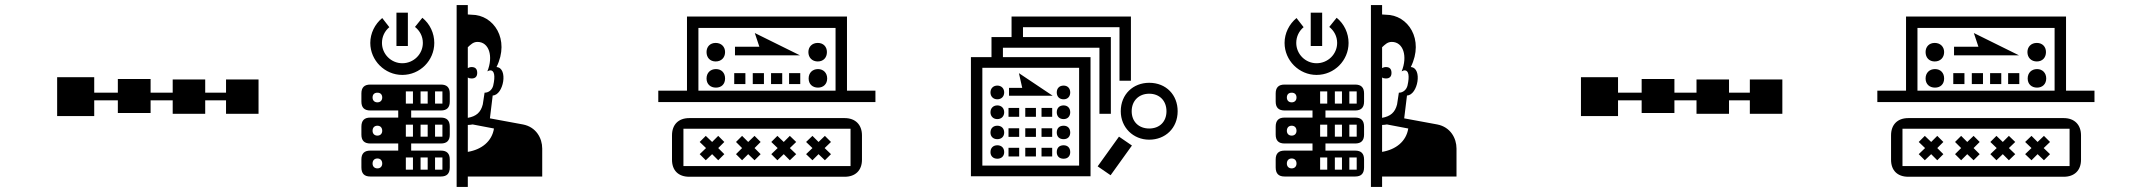

<svg xmlns="http://www.w3.org/2000/svg" viewBox="-20 -680 8440 756"><path d="M444 -369V-315H351V-376H205V-223H351V-285H444V-235H573V-285H660V-232H788V-285H870V-232H998V-367H870V-315H788V-367H660V-315H573V-369Z M1447 -296C1447 -308 1454 -315 1466 -315C1478 -315 1485 -308 1485 -296C1485 -285 1478 -277 1466 -277C1454 -277 1447 -285 1447 -296ZM1447 -165C1447 -177 1454 -185 1466 -185C1478 -185 1485 -177 1485 -165C1485 -154 1478 -146 1466 -146C1454 -146 1447 -154 1447 -165ZM1447 -36C1447 -48 1454 -56 1466 -56C1478 -56 1485 -48 1485 -36C1485 -25 1478 -17 1466 -17C1454 -17 1447 -25 1447 -36ZM1606 -320V-272H1578V-320ZM1606 -189V-142H1578V-189ZM1606 -60V-12H1578V-60ZM1664 -320V-272H1636V-320ZM1664 -189V-142H1636V-189ZM1664 -60V-12H1636V-60ZM1722 -320V-272H1693V-320ZM1722 -189V-142H1693V-189ZM1722 -60V-12H1693V-60ZM1822 -188C1829 -188 1835 -189 1841 -190L1925 -174C1917 -123 1876 -91 1822 -82ZM1837 -371C1852 -371 1859 -379 1859 -393C1859 -408 1852 -416 1837 -416C1831 -416 1826 -414 1822 -412V-494C1833 -504 1843 -515 1860 -515C1906 -515 1923 -458 1899 -399C1904 -402 1908 -403 1911 -403C1926 -403 1931 -382 1922 -343C1918 -327 1905 -315 1888 -315L1881 -269C1873 -237 1855 -222 1822 -216V-375C1826 -372 1831 -371 1837 -371ZM1403 -280C1403 -257 1414 -245 1438 -245H1548V-217H1438C1414 -217 1403 -205 1403 -181V-150C1403 -127 1414 -115 1438 -115H1548V-87H1438C1414 -87 1403 -75 1403 -52V-21C1403 3 1414 15 1438 15H1716C1740 15 1751 3 1751 -21V-52C1751 -75 1740 -87 1716 -87H1599V-115H1716C1740 -115 1751 -127 1751 -150V-181C1751 -205 1740 -217 1716 -217H1599V-245H1716C1740 -245 1751 -257 1751 -280V-312C1751 -335 1740 -347 1716 -347H1438C1414 -347 1403 -335 1403 -312ZM1485 -609C1456 -585 1438 -549 1438 -511C1438 -442 1495 -385 1564 -385C1634 -385 1690 -442 1690 -511C1690 -549 1673 -586 1643 -610L1614 -574C1633 -559 1645 -537 1645 -511C1645 -467 1609 -431 1564 -431C1520 -431 1484 -467 1484 -511C1484 -536 1495 -558 1513 -573ZM1909 -214 1920 -304C1963 -305 1982 -413 1935 -416C1989 -525 1924 -622 1837 -622L1822 -623V-660H1778V56H1822V15H2115V-95C2115 -136 2091 -180 2039 -190ZM1541 -499H1586V-630H1541Z M2671 -173H3329V-26H2671ZM3270 -570V-323H2730V-570ZM2759 -145 2735 -121 2760 -97 2735 -73 2759 -49 2784 -73 2808 -49 2832 -73 2808 -97 2832 -121 2808 -145 2784 -121ZM2902 -145 2878 -121 2902 -97 2878 -73 2902 -49 2926 -73 2951 -49 2975 -73 2951 -97 2975 -121 2951 -145 2926 -121ZM3306 16C3348 16 3374 -9 3374 -51V-147C3374 -189 3348 -215 3306 -215H2694C2651 -215 2626 -189 2626 -147V-51C2626 -9 2651 16 2694 16ZM3041 -145 3017 -121 3042 -97 3017 -73 3041 -49 3066 -73 3090 -49 3115 -73 3090 -97 3115 -121 3090 -145 3066 -121ZM3179 -145 3154 -121 3179 -97 3154 -73 3179 -49 3203 -73 3228 -49 3252 -73 3227 -97 3252 -121 3228 -145 3203 -121ZM2762 -475C2762 -453 2776 -438 2798 -438C2820 -438 2835 -453 2835 -475C2835 -496 2820 -511 2798 -511C2776 -511 2762 -496 2762 -475ZM2762 -371C2762 -349 2777 -335 2799 -335C2821 -335 2835 -349 2835 -371C2835 -393 2821 -408 2799 -408C2777 -408 2762 -393 2762 -371ZM2915 -392H2871V-349H2915ZM2988 -392H2944V-349H2988ZM3315 -615H2685V-323H2572V-278H3427V-323H3315ZM2874 -496V-462H3130L2952 -550L2970 -496ZM3060 -392H3016V-349H3060ZM3131 -392H3087V-349H3131ZM3163 -475C3163 -453 3178 -438 3200 -438C3222 -438 3236 -453 3236 -475C3236 -496 3222 -511 3200 -511C3178 -511 3163 -496 3163 -475ZM3164 -371C3164 -349 3179 -335 3201 -335C3222 -335 3237 -349 3237 -371C3237 -393 3222 -408 3201 -408C3179 -408 3164 -393 3164 -371Z M4229 -413V-28H3848V-413ZM4505 -311C4546 -311 4573 -283 4573 -242C4573 -201 4546 -174 4505 -174C4464 -174 4436 -201 4436 -242C4436 -283 4464 -311 4505 -311ZM3880 -81C3880 -65 3891 -55 3907 -55C3923 -55 3934 -65 3934 -81C3934 -98 3923 -108 3907 -108C3891 -108 3880 -98 3880 -81ZM3880 -316C3880 -300 3891 -289 3907 -289C3923 -289 3934 -300 3934 -316C3934 -332 3923 -343 3907 -343C3891 -343 3880 -332 3880 -316ZM3880 -238C3880 -222 3891 -211 3907 -211C3923 -211 3934 -222 3934 -238C3934 -254 3923 -265 3907 -265C3891 -265 3880 -254 3880 -238ZM3880 -158C3880 -142 3891 -132 3907 -132C3923 -132 3934 -142 3934 -158C3934 -175 3923 -185 3907 -185C3891 -185 3880 -175 3880 -158ZM3993 -220V-255H3951V-220ZM3993 -141V-175H3951V-141ZM3993 -64V-98H3951V-64ZM4059 -220V-255H4017V-220ZM4059 -141V-175H4017V-141ZM4059 -64V-98H4017V-64ZM3953 -334V-303H4125L3992 -392L4005 -334ZM4123 -220V-255H4081V-220ZM4123 -141V-175H4081V-141ZM4123 -64V-98H4081V-64ZM4274 -455H3929V-492H4309V-232H4354V-534H4008V-573H4388V-362H4433V-615H3963V-534H3884V-455H3803V14H4274ZM4141 -316C4141 -300 4151 -289 4168 -289C4184 -289 4194 -300 4194 -316C4194 -332 4184 -343 4168 -343C4151 -343 4141 -332 4141 -316ZM4141 -238C4141 -222 4151 -211 4168 -211C4184 -211 4194 -222 4194 -238C4194 -254 4184 -265 4168 -265C4151 -265 4141 -254 4141 -238ZM4141 -158C4141 -142 4151 -132 4168 -132C4184 -132 4194 -142 4194 -158C4194 -175 4184 -185 4168 -185C4151 -185 4141 -175 4141 -158ZM4141 -81C4141 -65 4151 -55 4168 -55C4184 -55 4194 -65 4194 -81C4194 -98 4184 -108 4168 -108C4151 -108 4141 -98 4141 -81ZM4386 -142 4302 -25 4353 10 4437 -107ZM4505 -354C4442 -354 4393 -309 4393 -242C4393 -178 4442 -130 4505 -130C4568 -130 4617 -175 4617 -242C4617 -306 4572 -354 4505 -354Z M5047 -296C5047 -308 5054 -315 5066 -315C5078 -315 5085 -308 5085 -296C5085 -285 5078 -277 5066 -277C5054 -277 5047 -285 5047 -296ZM5047 -165C5047 -177 5054 -185 5066 -185C5078 -185 5085 -177 5085 -165C5085 -154 5078 -146 5066 -146C5054 -146 5047 -154 5047 -165ZM5047 -36C5047 -48 5054 -56 5066 -56C5078 -56 5085 -48 5085 -36C5085 -25 5078 -17 5066 -17C5054 -17 5047 -25 5047 -36ZM5206 -320V-272H5178V-320ZM5206 -189V-142H5178V-189ZM5206 -60V-12H5178V-60ZM5264 -320V-272H5236V-320ZM5264 -189V-142H5236V-189ZM5264 -60V-12H5236V-60ZM5322 -320V-272H5293V-320ZM5322 -189V-142H5293V-189ZM5322 -60V-12H5293V-60ZM5422 -188C5429 -188 5435 -189 5441 -190L5525 -174C5517 -123 5476 -91 5422 -82ZM5437 -371C5452 -371 5459 -379 5459 -393C5459 -408 5452 -416 5437 -416C5431 -416 5426 -414 5422 -412V-494C5433 -504 5443 -515 5460 -515C5506 -515 5523 -458 5499 -399C5504 -402 5508 -403 5511 -403C5526 -403 5531 -382 5522 -343C5518 -327 5505 -315 5488 -315L5481 -269C5473 -237 5455 -222 5422 -216V-375C5426 -372 5431 -371 5437 -371ZM5003 -280C5003 -257 5014 -245 5038 -245H5148V-217H5038C5014 -217 5003 -205 5003 -181V-150C5003 -127 5014 -115 5038 -115H5148V-87H5038C5014 -87 5003 -75 5003 -52V-21C5003 3 5014 15 5038 15H5316C5340 15 5351 3 5351 -21V-52C5351 -75 5340 -87 5316 -87H5199V-115H5316C5340 -115 5351 -127 5351 -150V-181C5351 -205 5340 -217 5316 -217H5199V-245H5316C5340 -245 5351 -257 5351 -280V-312C5351 -335 5340 -347 5316 -347H5038C5014 -347 5003 -335 5003 -312ZM5085 -609C5056 -585 5038 -549 5038 -511C5038 -442 5095 -385 5164 -385C5234 -385 5290 -442 5290 -511C5290 -549 5273 -586 5243 -610L5214 -574C5233 -559 5245 -537 5245 -511C5245 -467 5209 -431 5164 -431C5120 -431 5084 -467 5084 -511C5084 -536 5095 -558 5113 -573ZM5509 -214 5520 -304C5563 -305 5582 -413 5535 -416C5589 -525 5524 -622 5437 -622L5422 -623V-660H5378V56H5422V15H5715V-95C5715 -136 5691 -180 5639 -190ZM5141 -499H5186V-630H5141Z M6444 -369V-315H6351V-376H6205V-223H6351V-285H6444V-235H6573V-285H6660V-232H6788V-285H6870V-232H6998V-367H6870V-315H6788V-367H6660V-315H6573V-369Z M7471 -173H8129V-26H7471ZM8070 -570V-323H7530V-570ZM7559 -145 7535 -121 7560 -97 7535 -73 7559 -49 7584 -73 7608 -49 7632 -73 7608 -97 7632 -121 7608 -145 7584 -121ZM7702 -145 7678 -121 7702 -97 7678 -73 7702 -49 7726 -73 7751 -49 7775 -73 7751 -97 7775 -121 7751 -145 7726 -121ZM8106 16C8148 16 8174 -9 8174 -51V-147C8174 -189 8148 -215 8106 -215H7494C7451 -215 7426 -189 7426 -147V-51C7426 -9 7451 16 7494 16ZM7841 -145 7817 -121 7842 -97 7817 -73 7841 -49 7866 -73 7890 -49 7915 -73 7890 -97 7915 -121 7890 -145 7866 -121ZM7979 -145 7954 -121 7979 -97 7954 -73 7979 -49 8003 -73 8028 -49 8052 -73 8027 -97 8052 -121 8028 -145 8003 -121ZM7562 -475C7562 -453 7576 -438 7598 -438C7620 -438 7635 -453 7635 -475C7635 -496 7620 -511 7598 -511C7576 -511 7562 -496 7562 -475ZM7562 -371C7562 -349 7577 -335 7599 -335C7621 -335 7635 -349 7635 -371C7635 -393 7621 -408 7599 -408C7577 -408 7562 -393 7562 -371ZM7715 -392H7671V-349H7715ZM7788 -392H7744V-349H7788ZM8115 -615H7485V-323H7372V-278H8227V-323H8115ZM7674 -496V-462H7930L7752 -550L7770 -496ZM7860 -392H7816V-349H7860ZM7931 -392H7887V-349H7931ZM7963 -475C7963 -453 7978 -438 8000 -438C8022 -438 8036 -453 8036 -475C8036 -496 8022 -511 8000 -511C7978 -511 7963 -496 7963 -475ZM7964 -371C7964 -349 7979 -335 8001 -335C8022 -335 8037 -349 8037 -371C8037 -393 8022 -408 8001 -408C7979 -408 7964 -393 7964 -371Z"/></svg>

Font: CryptoKit 1.4
Style: Regular
Weight: 400
Monospace: yes
Designer: Oceane Juvin
Foundry: http://www.head-geneve.ch
Version: Version 1.000